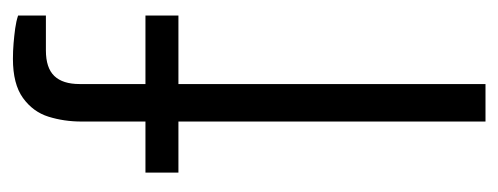

<svg xmlns="http://www.w3.org/2000/svg" viewBox="-257 -514 771 297"><g transform="rotate(-90 128.5 -365.5)"><path d="M89 0V-475H10V-526H89V-625Q89 -652 96.5 -676Q104 -700 125.5 -715.5Q147 -731 186 -731Q198 -731 210 -730Q222 -729 233 -727.5Q244 -726 253 -723V-680H199Q172 -680 159.5 -667Q147 -654 147 -628V-526H253V-475H147V0Z"/></g></svg>

Font: Archivo SemiBold ExtraLight
Style: Regular
Weight: 250
Version: Version 2.001